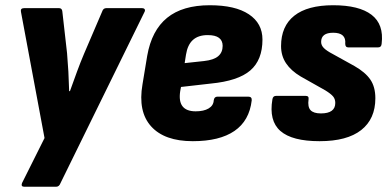

<svg xmlns="http://www.w3.org/2000/svg" viewBox="-20 -528 1483 733"><path d="M73 185Q59 185 64 171L150 -1L60 -483Q57 -497 73 -497H205Q217 -497 218 -484L236 -325Q239 -291 241 -255Q243 -219 244 -180H247Q261 -219 274 -254.5Q287 -290 301 -323L370 -484Q374 -497 386 -497H522Q529 -497 532 -493Q535 -489 532 -483L211 171Q206 185 194 185Z M716 11Q608 11 557 -45.5Q506 -102 524 -206L542 -315Q559 -412 618 -460Q677 -508 781 -508Q878 -508 930 -473.5Q982 -439 982 -377Q982 -299 935.5 -259Q889 -219 785 -209L671 -196L668 -180Q662 -141 677 -122Q692 -103 727 -103Q758 -103 776.5 -114Q795 -125 796 -145Q798 -159 810 -159H928Q942 -159 941 -145Q932 -67 875 -28Q818 11 716 11ZM685 -287 759 -295Q796 -299 813 -313.5Q830 -328 830 -353Q830 -373 816 -383.5Q802 -394 773 -394Q737 -394 716.5 -375.5Q696 -357 690 -319Z M1200 11Q1095 11 1050.5 -28Q1006 -67 1020 -149Q1022 -162 1034 -162H1147Q1160 -162 1158 -149Q1154 -120 1165.5 -107.5Q1177 -95 1205 -95Q1260 -95 1260 -135Q1260 -150 1251.5 -160Q1243 -170 1222 -183L1128 -236Q1091 -258 1072 -286.5Q1053 -315 1053 -352Q1053 -428 1103.5 -468Q1154 -508 1252 -508Q1351 -508 1398.5 -471.5Q1446 -435 1437 -361Q1436 -347 1423 -347H1310Q1298 -347 1298 -361Q1302 -403 1252 -403Q1206 -403 1206 -368Q1206 -355 1216.5 -344.5Q1227 -334 1250 -322L1333 -276Q1375 -252 1394 -224Q1413 -196 1413 -153Q1413 -74 1359 -31.5Q1305 11 1200 11Z"/></svg>

Font: Sofia Sans Semi Condensed Black
Style: Italic
Weight: 900
Italic angle: -9°
Version: Version 4.100